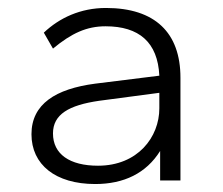

<svg xmlns="http://www.w3.org/2000/svg" viewBox="-20 -694 560 482"><path d="M219 -232C291 -232 347 -259 382 -315V-241H433V-499C433 -612 369 -674 246 -674C182 -674 129 -649 90 -612L113 -572C160 -611 198 -628 245 -628C329 -628 376 -588 380 -504L219 -484C120 -471 59 -433 59 -357C59 -281 119 -232 219 -232ZM226 -278C155 -278 113 -307 113 -359C113 -407 153 -430 229 -441L380 -461V-422C380 -350 326 -278 226 -278Z"/></svg>

Font: Gantari Light
Style: Regular
Weight: 300
Designer: Anugrah Pasau
Foundry: Lafontype
Version: Version 1.000